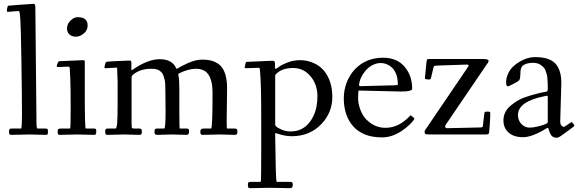

<svg xmlns="http://www.w3.org/2000/svg" viewBox="-20 -701 3042 1005"><path d="M21 -638.9Q16.1 -638.9 16.1 -645.6Q16.1 -652.3 17.8 -658.7Q19.5 -665 19.9 -666.4Q20.3 -667.7 21 -668.7Q21.7 -669.7 22 -670.2Q22.2 -670.7 23.6 -671Q24.9 -671.4 25.4 -671.4Q27.8 -672.1 89.5 -676.5Q151.1 -680.9 156.5 -680.9Q165 -680.9 165 -663.1L170.9 -64Q170.9 -28.1 176 -28.1H219Q227.3 -28.1 229.1 -24.8Q231 -21.5 231 -13.9Q231 -6.3 230.7 -4Q230.5 -1.7 229.5 1Q227.5 4.9 219 4.9L136 2.9L40 4.9Q31.7 4.9 29.4 1.1Q27.1 -2.7 27.1 -11.6Q27.1 -20.5 29.3 -24.3Q31.5 -28.1 39.1 -28.1H90.1Q95 -28.1 95 -111.2Q95 -194.3 92 -382.2Q89.1 -570.1 86.4 -600.2Q83.7 -630.4 83.1 -632.9Q82.5 -635.5 82.2 -637.2Q81.8 -638.9 80.9 -640Q80.1 -641.1 79.6 -641.6Q78.9 -643.1 76.9 -643.1H73Z M333.7 -352.1 285.9 -350.1Q276.9 -350.1 276.9 -353.9Q276.9 -357.7 280.6 -367.9Q284.4 -378.2 287.7 -379.6Q291 -381.1 300.8 -381.1L413.8 -386Q420.7 -386 422.2 -384.2Q423.8 -382.3 423.8 -377V-207Q423.8 -28.1 429 -28.1H471.9Q480.2 -28.1 482.1 -24.8Q483.9 -21.5 483.9 -12.3Q483.9 -3.2 481.7 0.9Q479.5 4.9 471.9 4.9L385.7 2.9L293.9 4.9Q285.6 4.9 283.7 1.2Q281.7 -2.4 281.7 -11.5Q281.7 -20.5 284.5 -24.3Q287.4 -28.1 296.9 -28.1H346.9Q349.9 -28.1 349.9 -134.9Q349.9 -241.7 347.8 -292.7Q345.7 -343.8 344.8 -346.6Q344 -349.4 342.3 -350.6Q340.1 -352.1 337.2 -352.1ZM341.6 -584.7Q362.1 -611.1 387.2 -611.1Q438.7 -611.1 438.7 -567.9Q438.7 -542.5 418.6 -525.8Q398.4 -509 377.6 -509Q356.7 -509 343.8 -520.4Q330.8 -531.7 330.8 -551.3Q330.8 -570.8 341.6 -584.7Z M592.3 -346.7Q592.3 -346.9 591.1 -346.9H587.6Q539.3 -344 533 -344Q526.6 -344 526.6 -350.1Q526.6 -351.1 530 -363.4Q533.4 -375.7 535.4 -377Q538.3 -378.9 595.6 -381.5Q652.8 -384 658.4 -384Q664.1 -384 665.9 -381.5Q667.7 -378.9 667.7 -370.1V-340.1Q667.7 -333.3 668.3 -332.6Q668.9 -332 672.6 -335Q752.9 -391.1 815.7 -391.1Q880.4 -391.1 901.6 -345.2Q904.1 -340.1 904.5 -340.1Q905 -340.1 913.3 -345.1Q921.6 -350.1 935.3 -357.3Q949 -364.5 965.6 -371.6Q1004.9 -388.9 1037.7 -388.9Q1070.6 -388.9 1092.7 -381.6Q1114.7 -374.3 1129.2 -361.6Q1143.6 -348.9 1152.6 -329.8Q1168.7 -295.2 1168.7 -240L1166.5 -70.1Q1166.5 -28.1 1168.7 -28.1H1208.5Q1217.5 -28.1 1220.1 -24.3Q1222.7 -20.5 1222.7 -11.8Q1222.7 -3.2 1220 0.9Q1217.3 4.9 1208.5 4.9L1129.6 2.9L1041.5 4.9Q1033.2 4.9 1030.9 1.1Q1028.6 -2.7 1028.6 -12Q1028.6 -28.1 1043.7 -28.1H1084.7Q1092.5 -28.1 1092.5 -216.1Q1092.5 -318.1 1037.4 -336.4Q1023.7 -341.1 1004.5 -341.1Q985.4 -341.1 962 -334.4Q938.7 -327.6 925.7 -321Q912.6 -314.5 912.6 -313Q912.6 -311.5 914.3 -304.4Q918.7 -284.2 918.7 -236.1V-124Q918.7 -28.1 920.7 -28.1H956.5Q965.3 -28.1 967.5 -24.5Q969.7 -21 969.7 -12Q969.7 4.9 956.5 4.9L879.6 2.9L804.7 4.9Q794.7 4.9 791.6 1.2Q788.6 -2.4 788.6 -11.5Q788.6 -20.5 790.9 -24.3Q793.2 -28.1 801.5 -28.1H839.6Q846.7 -28.1 846.7 -122.1L845.7 -216.1Q845.7 -267.6 842.4 -281.1Q839.1 -294.7 835.8 -304.3Q832.5 -314 827.4 -319.9Q822.3 -325.9 815.2 -331.1Q802.2 -341.1 772.7 -341.1Q715.3 -341.1 678.7 -312Q668.7 -304.2 668.7 -295.9V-56.9Q668.7 -31.5 671.9 -30Q676.8 -28.1 684.6 -28.1H708.5Q717.5 -28.1 720.1 -24.3Q722.7 -20.5 722.7 -11.8Q722.7 -3.2 720 0.9Q717.3 4.9 708.5 4.9L629.6 2.9L542.7 4.9Q535.6 4.9 533.1 1.7Q530.5 -1.5 530.5 -14.8Q530.5 -28.1 541.5 -28.1H583.5Q590.6 -28.1 593.1 -53.7Q595.7 -79.3 595.7 -163.1V-272L593 -344.7Z M1269.5 -344Q1260.5 -344 1260.5 -347.3Q1260.5 -350.6 1263.8 -363.8Q1267.1 -377 1269.5 -377L1405.5 -383.1Q1413.1 -383.1 1416.3 -379.8Q1419.4 -376.5 1419.4 -366V-345.9Q1419.4 -335.9 1432.1 -345.5Q1432.9 -345.9 1433.3 -346.2Q1434.1 -347.2 1445.4 -355.1Q1456.8 -363 1486.5 -374.5Q1516.1 -386 1552.1 -386Q1588.1 -386 1621.7 -371.1Q1655.3 -356.2 1676.5 -330.1Q1719.5 -276.4 1719.5 -194.1Q1719.5 -112.3 1663.3 -52.7Q1602.1 12 1507.6 12Q1472.7 12 1435.3 -0.5L1422.6 -4.9Q1420.4 -4.9 1420.4 8.1L1423.6 187Q1425.5 251 1428.5 251H1498.5Q1508.1 251 1510.3 254.5Q1512.5 258.1 1512.5 267.1Q1512.5 283.9 1498.5 283.9L1390.4 282L1290.5 283.9Q1282.2 283.9 1279.9 280.2Q1277.6 276.4 1277.6 267.5Q1277.6 258.5 1279.9 254.8Q1282.2 251 1290.5 251H1344.5Q1347.4 251 1347.4 94V-48.1Q1347.4 -87.4 1347.2 -120.8Q1346.9 -154.3 1346.8 -177.5Q1346.7 -200.7 1346.1 -222.9Q1345.5 -245.1 1345.1 -256.5Q1344.7 -267.8 1344 -283.2Q1343.3 -298.6 1343 -302.7Q1340.6 -345 1337.8 -345.5Q1335 -345.9 1334.4 -346.1Q1333.7 -346.2 1331.2 -346.1Q1328.6 -345.9 1327.4 -345.9ZM1420.4 -49.1Q1420.4 -41 1434.8 -32.2Q1467.5 -12.9 1499.1 -12.9Q1530.8 -12.9 1553.5 -23.4Q1576.2 -33.9 1592.2 -51.4Q1608.2 -68.8 1619.4 -91.6Q1641.6 -135.7 1641.6 -197Q1641.6 -258.3 1605.6 -301.6Q1569.6 -345 1514.4 -345Q1460.7 -345 1430.4 -318.8Q1420.4 -310.3 1420.4 -305.9Z M2080.6 -221.9 1857.4 -227.1Q1854.5 -219.7 1854.5 -188.2Q1854.5 -156.7 1866.7 -125.5Q1878.9 -94.2 1898.9 -74.2Q1941.7 -32 1997.6 -32Q2065.7 -32 2121.6 -90.3Q2128.2 -96.9 2129.9 -96.9Q2131.6 -96.9 2140.5 -89.2Q2149.4 -81.5 2149.4 -79.6Q2149.4 -77.6 2141.5 -67.5Q2133.5 -57.4 2117.6 -42.8Q2101.6 -28.3 2081.1 -14.6Q2031.7 18.1 1979.9 18.1Q1928 18.1 1890.9 3.1Q1853.8 -12 1829.5 -38.9Q1805.2 -65.9 1792.4 -103.1Q1779.5 -140.4 1779.5 -185.1Q1779.5 -229.7 1794.7 -269Q1809.8 -308.3 1836.4 -336.9Q1894.3 -398.9 1985.4 -398.9Q2059.3 -398.9 2099.6 -349.6Q2137.5 -303.2 2137.5 -237.1Q2137.5 -221.9 2080.6 -221.9ZM2040 -254.4Q2062.5 -254.4 2062.5 -258.1Q2062.5 -329.8 2018.1 -357.7Q1996.6 -371.1 1973.5 -371.1Q1950.4 -371.1 1929.3 -359.9Q1908.2 -348.6 1893.6 -331.3Q1862.3 -293.9 1859.4 -254.9Q1859.4 -250 1868.4 -250Z M2546.4 -110.1Q2546.4 -92.3 2543.6 -47.9Q2540.8 -3.4 2537.5 -0.2Q2534.2 2.9 2522.5 2.9H2227.3Q2207.8 2.9 2205.1 -1.2Q2202.4 -5.4 2202.4 -11.5Q2202.4 -17.6 2213.4 -32L2426.5 -345.9Q2435.3 -358.2 2432.1 -360.6Q2429 -363 2423.3 -363L2272.5 -357.9Q2255.6 -357.2 2252.9 -355.5Q2250.2 -353.8 2247.3 -341.1L2237.3 -298.1Q2234.6 -285.6 2230.5 -285.2Q2226.3 -284.7 2223.4 -284.9Q2220.5 -285.2 2218 -285.4Q2215.6 -285.6 2214.5 -285.8Q2213.4 -285.9 2211.4 -286.1Q2209.5 -286.4 2208.5 -286.9Q2207.5 -287.4 2206.5 -287.8Q2204.3 -288.8 2204.3 -290.8Q2204.3 -292.7 2205.6 -306.6Q2208.5 -336.2 2210.8 -361.3Q2213.1 -386.5 2215.6 -389.3Q2218 -392.1 2229.5 -392.1H2510.5Q2537.4 -392.1 2537.4 -382.1Q2537.4 -376.7 2532.7 -370.5Q2528.1 -364.3 2527.3 -363L2316.4 -53Q2306.6 -38.3 2311 -34.2Q2315.4 -30 2320.3 -30L2494.4 -33.9Q2497.1 -33.9 2499 -34.3Q2501 -34.7 2502.3 -34.8Q2503.7 -34.9 2504.6 -36Q2505.6 -37.1 2506.2 -37.5Q2506.8 -37.8 2507.2 -39.7Q2507.6 -41.5 2507.8 -42Q2508.3 -44.4 2508.3 -48.1L2514.4 -102.1Q2515.9 -113 2518.3 -115Q2520.8 -116.9 2533.6 -116.9Q2546.4 -116.9 2546.4 -110.1Z M2918.2 -268.1 2912.4 -64Q2912.4 -44.9 2926 -38.3Q2928.7 -37.1 2931.9 -37.1Q2935.1 -37.1 2952.5 -49.6Q2970 -62 2971.9 -62Q2973.9 -62 2980.1 -54.3Q2986.3 -46.6 2986.3 -43.8Q2986.3 -41 2979.6 -35.9Q2972.9 -30.8 2957.9 -19.8Q2942.9 -8.8 2923.1 5.6Q2903.3 20 2894.5 20Q2885.7 20 2879.5 17.6Q2873.3 15.1 2869.6 11.8Q2866 8.5 2862.7 2.9Q2859.4 -2.7 2857.9 -6.6Q2856.4 -10.5 2854.4 -17.1Q2852.3 -23.7 2850.8 -27.8Q2848.6 -34.4 2840.3 -29.1Q2766.1 17.1 2717.8 17.1Q2669.4 17.1 2642.3 -7Q2615.2 -31 2615.2 -71Q2615.2 -116 2652.3 -147.5Q2689.2 -178.7 2727.8 -191.9Q2789.3 -212.6 2842.3 -221.9Q2847.2 -222.9 2847.2 -237.5Q2847.2 -252.2 2846.9 -261.7Q2846.7 -271.2 2845.7 -286.3Q2844.7 -301.3 2842.4 -309.9Q2840.1 -318.6 2836.3 -330Q2832.5 -341.3 2826.2 -347.8Q2819.8 -354.2 2811.3 -360.4Q2795.4 -372.1 2770.9 -372.1Q2746.3 -372.1 2729.6 -365.1Q2712.9 -358.2 2708.1 -345.3Q2703.4 -332.5 2703.4 -308.1Q2703.4 -283.7 2693.7 -277.1Q2684.1 -270.5 2663.1 -259.8Q2642.1 -249 2638.2 -249Q2629.2 -249 2629.2 -270.6Q2629.2 -292.2 2638.9 -314.1Q2648.7 -335.9 2664.8 -351.7Q2680.9 -367.4 2701.2 -378.9Q2741.5 -402.1 2778 -402.1Q2814.5 -402.1 2837.6 -395.8Q2860.8 -389.4 2876 -378.1Q2891.1 -366.7 2900.6 -349.6Q2918.2 -318.4 2918.2 -268.1ZM2691.2 -99.1Q2691.2 -83 2698.1 -68.2Q2705.1 -53.5 2719.6 -43.2Q2734.1 -33 2752.6 -33Q2771 -33 2793.7 -38.6Q2847.2 -51.8 2847.2 -61V-191.9Q2847.2 -200 2844.8 -200Q2842.5 -200 2833.7 -198.2Q2691.2 -170.4 2691.2 -99.1Z"/></svg>

Font: Fanwood Text
Style: Regular
Weight: 400
Version: Version 1.1001